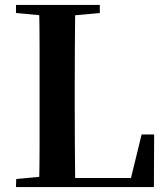

<svg xmlns="http://www.w3.org/2000/svg" viewBox="-20 -761 682 781"><path d="M45 0 46 -33 198 -47H213V0ZM139 0Q141 -85 141 -169Q141 -253 141 -326V-394Q141 -481 141 -568Q141 -655 139 -741H286Q285 -656 284.5 -569.5Q284 -483 284 -400V-337Q284 -258 284.5 -172.5Q285 -87 286 0ZM213 0V-37H576L505 -5L556 -214H607L606 0ZM45 -708V-741H386V-708L231 -694H198Z"/></svg>

Font: Noto Serif TC ExtraLight
Style: Bold
Weight: 700
Version: Version 2.002-H1;hotconv 1.1.0;makeotfexe 2.6.0